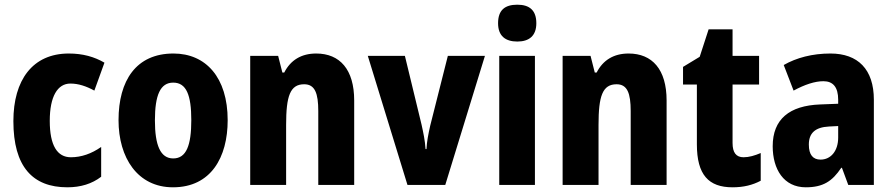

<svg xmlns="http://www.w3.org/2000/svg" viewBox="-20 -788 3799 818"><path d="M267 10C324 10 372 -5 411 -35V-162C370 -133 326 -118 282 -118C224 -118 192 -168 192 -273C192 -377 225 -432 280 -432C314 -432 347 -421 382 -402L425 -521C382 -546 333 -560 273 -560C119 -560 37 -447 37 -272C37 -78 119 10 267 10Z M950 -276C950 -458 857 -560 719 -560C560 -560 485 -445 485 -276C485 -116 566 10 717 10C879 10 950 -118 950 -276ZM640 -275C640 -383 663 -436 718 -436C774 -436 795 -383 795 -276C795 -169 774 -113 718 -113C663 -113 640 -170 640 -275Z M1327 -560C1264 -560 1218 -532 1191 -479H1183L1165 -550H1046V0H1199V-256C1199 -379 1216 -429 1276 -429C1322 -429 1336 -390 1336 -315V0H1489V-360C1489 -492 1428 -560 1327 -560Z M1716 0H1877L2046 -550H1888L1813 -253C1805 -218 1798 -182 1797 -153H1793C1791 -189 1783 -225 1776 -257L1705 -550H1547Z M2184 -768C2131 -768 2102 -745 2102 -689C2102 -635 2133 -611 2184 -611C2234 -611 2265 -635 2265 -689C2265 -744 2236 -768 2184 -768ZM2259 -550H2107V0H2259Z M2658 -560C2595 -560 2549 -532 2522 -479H2514L2496 -550H2377V0H2530V-256C2530 -379 2547 -429 2607 -429C2653 -429 2667 -390 2667 -315V0H2820V-360C2820 -492 2759 -560 2658 -560Z M3148 -118C3116 -118 3101 -138 3101 -179V-428H3214V-550H3101V-663H2999L2961 -546L2890 -503V-428H2949V-173C2949 -43 2999 10 3101 10C3149 10 3187 0 3221 -18V-136C3195 -125 3171 -118 3148 -118Z M3518 -560C3441 -560 3373 -542 3319 -511L3361 -402C3409 -428 3452 -442 3488 -442C3529 -442 3551 -417 3551 -363V-346L3474 -343C3343 -338 3272 -280 3272 -165C3272 -67 3319 10 3413 10C3487 10 3526 -16 3564 -73H3567L3594 0H3703V-363C3703 -493 3635 -560 3518 -560ZM3512 -249 3551 -251V-202C3551 -144 3519 -108 3476 -108C3444 -108 3426 -128 3426 -172C3426 -220 3452 -246 3512 -249Z"/></svg>

Font: Noto Sans Khmer UI Condensed ExtraBold
Style: Regular
Weight: 800
Width: 3
Designer: Danh Hong and the Monotype Design Team
Foundry: Monotype Imaging Inc.
Version: Version 2.002